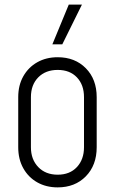

<svg xmlns="http://www.w3.org/2000/svg" viewBox="-20 -800 499 832"><path d="M230 12Q180 12 141.5 -9.8Q103 -31.5 81 -70.8Q59 -110 59 -162V-379Q59 -430.5 81 -469.5Q103 -508.5 141.5 -530.2Q180 -552 230 -552Q305 -552 352 -504.2Q399 -456.5 399 -379V-162Q399 -84 352 -36Q305 12 230 12ZM230 -43Q282.5 -43 313.2 -76Q344 -109 344 -162V-379Q344 -432.5 313.2 -464.8Q282.5 -497 230 -497Q177.5 -497 145.8 -464.8Q114 -432.5 114 -379V-162Q114 -109 145.8 -76Q177.5 -43 230 -43ZM207 -608 278 -780H335L250 -608Z"/></svg>

Font: Mohave Light
Style: Regular
Weight: 300
Designer: Gumpita Rahayu
Foundry: Tokotype
Version: Version 2.003